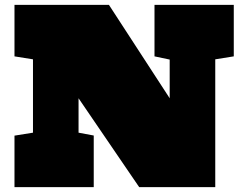

<svg xmlns="http://www.w3.org/2000/svg" viewBox="-20 -770 1019 790"><path d="M39.6 0V-211.9L115.7 -224.1V-525.9L39.6 -538.1V-750H428.2L678.2 -365.7V-524.9L615.7 -538.1V-750H941.9V-538.1L865.7 -525.9V0H552.7L303.2 -365.7V-224.1L365.7 -212.4V0Z"/></svg>

Font: Holtwood One SC
Style: Regular
Weight: 400
Designer: Vernon Adams
Foundry: Vernon Adams
Version: Version 1.100; ttfautohint (v1.8.4.7-5d5b)